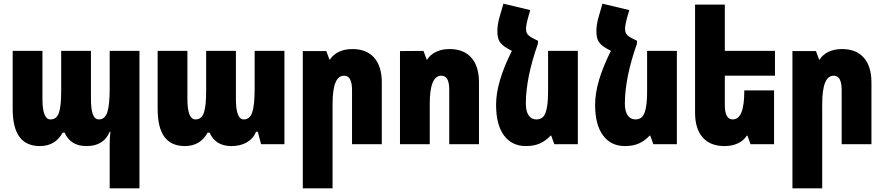

<svg xmlns="http://www.w3.org/2000/svg" viewBox="-20 -785 4812 1045"><path d="M577 0Q577 -37 581 -68H577Q545 10 451 10Q405 10 375.5 -9.5Q346 -29 332 -63H321Q281 10 197 10Q123 10 86 -40Q49 -90 49 -193V-508H211V-246Q211 -135 255 -135Q288 -135 300.5 -170.5Q313 -206 313 -289V-508H475V-246Q475 -190 485.5 -162.5Q496 -135 518 -135Q551 -135 564 -174Q577 -213 577 -305V-508H739V240H577Z M838 -193V-508H1000V-246Q1000 -135 1044 -135Q1077 -135 1089.5 -171Q1102 -207 1102 -289V-508H1264V-246Q1264 -135 1307 -135Q1340 -135 1353 -174Q1366 -213 1366 -305V-508H1528V0H1401L1383 -68H1374Q1358 -30 1323 -10Q1288 10 1240 10Q1194 10 1164.5 -9.5Q1135 -29 1121 -63H1110Q1070 10 986 10Q912 10 875 -40Q838 -90 838 -193Z M1628 -507H1756L1773 -461H1776Q1793 -488 1824.5 -503Q1856 -518 1898 -518Q1975 -518 2016.5 -471Q2058 -424 2058 -336V0H1896V-295Q1896 -373 1853 -373Q1821 -373 1805.5 -334.5Q1790 -296 1790 -216V240H1628Z M2157 -507 2285 -508 2302 -461H2305Q2322 -488 2353.5 -503Q2385 -518 2427 -518Q2504 -518 2545.5 -471Q2587 -424 2587 -336V0H2425V-299Q2425 -373 2382 -373Q2319 -373 2319 -220V0H2157Z M3125 -508V0H2997L2980 -47H2977Q2951 -19 2919 -4.5Q2887 10 2842 10Q2766 10 2723 -48Q2680 -106 2680 -215Q2680 -338 2766 -508L2741 -522Q2711 -539 2699 -559Q2687 -579 2687 -615Q2687 -653 2700 -696L2720 -765L2866 -730L2857 -699Q2843 -650 2843 -628Q2843 -610 2851.5 -598.5Q2860 -587 2884 -575L2908 -563V-548Q2842 -361 2842 -221Q2842 -180 2857 -157.5Q2872 -135 2900 -135Q2922 -135 2935.5 -148.5Q2949 -162 2956 -196Q2963 -230 2963 -292V-508Z M3664 -508V0H3536L3519 -47H3516Q3490 -19 3458 -4.5Q3426 10 3381 10Q3305 10 3262 -48Q3219 -106 3219 -215Q3219 -338 3305 -508L3280 -522Q3250 -539 3238 -559Q3226 -579 3226 -615Q3226 -653 3239 -696L3259 -765L3405 -730L3396 -699Q3382 -650 3382 -628Q3382 -610 3390.5 -598.5Q3399 -587 3423 -575L3447 -563V-548Q3381 -361 3381 -221Q3381 -180 3396 -157.5Q3411 -135 3439 -135Q3461 -135 3474.5 -148.5Q3488 -162 3495 -196Q3502 -230 3502 -292V-508Z M3925 -373V-213Q3925 -135 3968 -135Q4000 -135 4015.5 -173.5Q4031 -212 4031 -292V-293H4193V0H4065L4048 -47H4045Q4028 -20 3996.5 -5Q3965 10 3923 10Q3846 10 3804.5 -37Q3763 -84 3763 -172V-760H3925V-508H4198V-373Z M4293 -507H4421L4438 -461H4441Q4458 -488 4489.5 -503Q4521 -518 4563 -518Q4640 -518 4681.5 -471Q4723 -424 4723 -336V0H4561V-295Q4561 -373 4518 -373Q4486 -373 4470.5 -334.5Q4455 -296 4455 -216V240H4293Z"/></svg>

Font: Noto Sans Armenian Black Cond
Style: Regular
Weight: 900
Width: 3
Designer: Monotype Design team
Foundry: Monotype Imaging Inc.
Version: Version 1.000